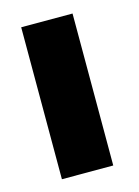

<svg xmlns="http://www.w3.org/2000/svg" viewBox="-74 -455 364 501"><g transform="rotate(-15 108.0 -205.0)"><path d="M31.9 0V-410.5H170.6V0Z"/></g></svg>

Font: League Spartan Extralight
Style: Regular
Weight: 200
Foundry: The League of Moveable Type
Version: Version 2.300; ttfautohint (v1.8.3)